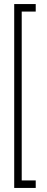

<svg xmlns="http://www.w3.org/2000/svg" viewBox="-20 -823 232 946"><path d="M50 -803H87V103H50ZM64 -803H156V-766H64ZM64 66H156V103H64Z"/></svg>

Font: Phudu SemiBold
Style: Regular
Weight: 600
Version: Version 1.005;gftools[0.9.23]